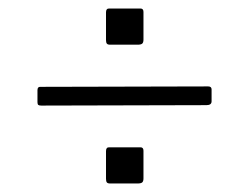

<svg xmlns="http://www.w3.org/2000/svg" viewBox="-20 -598 585 451"><path d="M317 -505V-570C317 -575.3 314.7 -578 310 -578H236C231.3 -578 229 -575 229 -569V-504C229 -500 229.7 -497.2 231 -495.5C232.3 -493.8 235 -493 239 -493H303C308.3 -493 312 -493.8 314 -495.5C316 -497.2 317 -500.3 317 -505ZM477 -360V-388C477 -392.7 474.3 -395 469 -395L74 -394C70 -394 68 -391.3 68 -386V-358C68 -354.7 68.7 -352.5 70 -351.5C71.3 -350.5 73.7 -350 77 -350L465 -351C473 -351 477 -354 477 -360ZM317 -179V-244C317 -249.3 314.7 -252 310 -252H236C231.3 -252 229 -249 229 -243V-178C229 -174 229.7 -171.2 231 -169.5C232.3 -167.8 235 -167 239 -167H303C308.3 -167 312 -167.8 314 -169.5C316 -171.2 317 -174.3 317 -179Z"/></svg>

Font: Libre Franklin ExtraLight
Style: Regular
Weight: 275
Designer: Pablo Impallari, Rodrigo Fuenzalida
Foundry: Impallari Type
Version: Version 1.002; ttfautohint (v1.5)